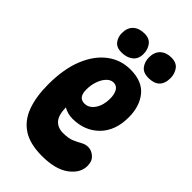

<svg xmlns="http://www.w3.org/2000/svg" viewBox="-244 -876 961 961"><g transform="rotate(45 236.0 -395.5)"><path d="M257 8Q172 8 121.5 -25Q71 -58 48.5 -120Q26 -182 26 -268Q26 -377 57 -453.5Q88 -530 142 -571Q196 -612 265 -612Q348 -612 388 -563Q428 -514 428 -436Q428 -341 373.5 -286.5Q319 -232 233 -232Q199 -232 170 -249Q171 -195 192 -171.5Q213 -148 251 -148Q289 -148 312 -158Q335 -168 352.5 -178Q370 -188 390 -188Q413 -188 433.5 -170Q454 -152 454 -118Q454 -68 403.5 -30Q353 8 257 8ZM222 -328Q254 -328 275 -359Q296 -390 296 -436Q296 -467 285 -486.5Q274 -506 251 -506Q231 -506 214.5 -488.5Q198 -471 188.5 -443.5Q179 -416 179 -384Q179 -328 222 -328ZM367 -799Q404 -799 420.5 -776Q437 -753 437 -723Q437 -645 357 -645Q321 -645 304 -667Q287 -689 287 -720Q287 -758 309 -778.5Q331 -799 367 -799ZM172 -640Q137 -640 121 -661Q105 -682 105 -710Q105 -748 127 -768.5Q149 -789 188 -789Q222 -789 239 -766.5Q256 -744 256 -713Q256 -677 232.5 -658.5Q209 -640 172 -640Z"/></g></svg>

Font: DynaPuff Condensed Medium
Style: Regular
Weight: 500
Width: 3
Designer: Toshi Omagari, Jennifer Daniel
Foundry: Google Fonts
Version: Version 2.000; ttfautohint (v1.8.4.7-5d5b)